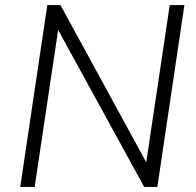

<svg xmlns="http://www.w3.org/2000/svg" viewBox="-20 -739 775 759"><path d="M60 0 167 -719H219L566 -83H556L651 -719H709L602 0H550L202 -635H212L117 0Z"/></svg>

Font: Nunitoga
Style: Light Italic
Weight: 300
Italic angle: -9°
Designer: Vernon Adams
Foundry: Vernon Adams
Version: Version 1.0